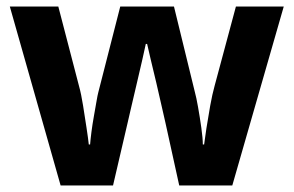

<svg xmlns="http://www.w3.org/2000/svg" viewBox="-20 -566 896 586"><path d="M485 -191Q481 -208 473.5 -241.5Q466 -275 457 -313.5Q448 -352 440 -384.5Q432 -417 429 -432H425Q422 -417 414.5 -384.5Q407 -352 398 -313.5Q389 -275 381 -241Q373 -207 369 -189L325 0H165L10 -546H158L221 -304Q228 -279 233.5 -244Q239 -209 244 -176.5Q249 -144 251 -125H255Q256 -139 259 -162.5Q262 -186 266.5 -211Q271 -236 274.5 -256.5Q278 -277 280 -284L347 -546H511L575 -284Q579 -270 584.5 -239Q590 -208 594.5 -176Q599 -144 599 -125H603Q605 -142 610 -174.5Q615 -207 621.5 -243Q628 -279 635 -304L700 -546H846L689 0H527Z"/></svg>

Font: Noto Sans Kannada
Style: Regular
Weight: 400
Designer: Jelle Bosma - Monotype Design Team
Foundry: Monotype Imaging Inc.
Version: Version 2.003